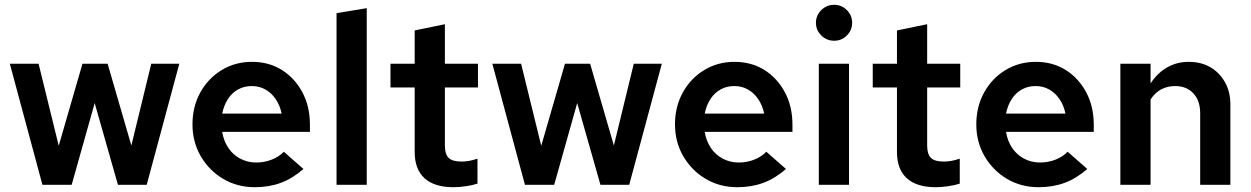

<svg xmlns="http://www.w3.org/2000/svg" viewBox="-20 -771 5217 801"><path d="M157 0 21 -505H141L225 -163L324 -505H429L528 -164L611 -505H728L592 0H472L375 -341L279 0Z M1043 10Q970 10 911.5 -24.5Q853 -59 818 -118.5Q783 -178 783 -252Q783 -326 815.5 -385Q848 -444 904.5 -478.5Q961 -513 1031 -513Q1102 -513 1156 -479Q1210 -445 1241.5 -386Q1273 -327 1273 -251V-221H907Q913 -183 932.5 -154Q952 -125 982.5 -109Q1013 -93 1049 -93Q1083 -93 1113.5 -105Q1144 -117 1164 -138L1246 -66Q1200 -26 1151 -8Q1102 10 1043 10ZM907 -297H1155Q1148 -331 1130.5 -357Q1113 -383 1087.5 -397.5Q1062 -412 1030 -412Q999 -412 973.5 -398Q948 -384 931 -358Q914 -332 907 -297Z M1384 0V-716L1510 -737V0Z M1872 10Q1792 10 1751 -27.5Q1710 -65 1710 -137V-406H1609V-505H1710V-644L1836 -670V-505H1974V-406H1836V-164Q1836 -128 1851.5 -112.5Q1867 -97 1905 -97Q1921 -97 1935.5 -99.5Q1950 -102 1972 -109V-5Q1951 2 1923 6Q1895 10 1872 10Z M2170 0 2034 -505H2154L2238 -163L2337 -505H2442L2541 -164L2624 -505H2741L2605 0H2485L2388 -341L2292 0Z M3056 10Q2983 10 2924.5 -24.5Q2866 -59 2831 -118.5Q2796 -178 2796 -252Q2796 -326 2828.5 -385Q2861 -444 2917.5 -478.5Q2974 -513 3044 -513Q3115 -513 3169 -479Q3223 -445 3254.5 -386Q3286 -327 3286 -251V-221H2920Q2926 -183 2945.5 -154Q2965 -125 2995.5 -109Q3026 -93 3062 -93Q3096 -93 3126.5 -105Q3157 -117 3177 -138L3259 -66Q3213 -26 3164 -8Q3115 10 3056 10ZM2920 -297H3168Q3161 -331 3143.5 -357Q3126 -383 3100.5 -397.5Q3075 -412 3043 -412Q3012 -412 2986.5 -398Q2961 -384 2944 -358Q2927 -332 2920 -297Z M3396 0V-505H3522V0ZM3460 -601Q3429 -601 3406.5 -623Q3384 -645 3384 -676Q3384 -707 3406.5 -729Q3429 -751 3460 -751Q3491 -751 3513 -729Q3535 -707 3535 -676Q3535 -645 3513 -623Q3491 -601 3460 -601Z M3884 10Q3804 10 3763 -27.5Q3722 -65 3722 -137V-406H3621V-505H3722V-644L3848 -670V-505H3986V-406H3848V-164Q3848 -128 3863.5 -112.5Q3879 -97 3917 -97Q3933 -97 3947.5 -99.5Q3962 -102 3984 -109V-5Q3963 2 3935 6Q3907 10 3884 10Z M4313 10Q4240 10 4181.5 -24.5Q4123 -59 4088 -118.5Q4053 -178 4053 -252Q4053 -326 4085.5 -385Q4118 -444 4174.5 -478.5Q4231 -513 4301 -513Q4372 -513 4426 -479Q4480 -445 4511.5 -386Q4543 -327 4543 -251V-221H4177Q4183 -183 4202.5 -154Q4222 -125 4252.5 -109Q4283 -93 4319 -93Q4353 -93 4383.5 -105Q4414 -117 4434 -138L4516 -66Q4470 -26 4421 -8Q4372 10 4313 10ZM4177 -297H4425Q4418 -331 4400.5 -357Q4383 -383 4357.5 -397.5Q4332 -412 4300 -412Q4269 -412 4243.5 -398Q4218 -384 4201 -358Q4184 -332 4177 -297Z M4654 0V-505H4780V-423Q4809 -467 4849.5 -490Q4890 -513 4939 -513Q4991 -513 5029.5 -490.5Q5068 -468 5090.5 -428Q5113 -388 5113 -335V0H4987V-299Q4987 -351 4958.5 -381.5Q4930 -412 4883 -412Q4851 -412 4825 -398.5Q4799 -385 4780 -356V0Z"/></svg>

Font: Red Hat Text SemiBold
Style: Regular
Weight: 600
Designer: Pentagram, MCKL
Foundry: MCKL
Version: Version 1.030